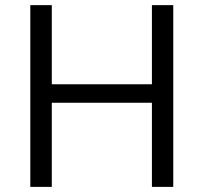

<svg xmlns="http://www.w3.org/2000/svg" viewBox="-20 -731 799 751"><path d="M182.6 -329.1V0H98.6V-710.9H182.6V-401.4H574.2V-710.9H657.7V0H574.2V-329.1Z"/></svg>

Font: RGR Online_21
Style: Regular
Weight: 400
Italic angle: -12°
Designer: vernon adams
Foundry: vernon adams
Version: Version 1.000